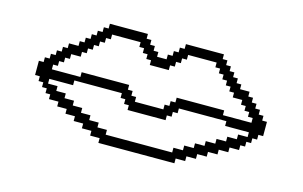

<svg xmlns="http://www.w3.org/2000/svg" viewBox="-101 -1126 2203 1394"><g transform="rotate(15 1000.0 -428.5)"><path d="M714.3 -35.7V0H1285.7V-35.7H1357.1V-71.4H1428.6V-107.1H1500V-142.9H1571.4V-178.6H1642.9V-214.3H1714.3V-250H1750V-285.7H1785.7V-321.4H1821.4V-357.1H1857.1V-464.3H1821.4V-500H1785.7V-535.7H1750V-571.4H1714.3V-607.1H1678.6V-642.9H1607.1V-678.6H1571.4V-714.3H1535.7V-750H1500V-785.7H1464.3V-821.4H1428.6V-857.1H1142.9V-821.4H1107.1V-785.7H1071.4V-750H1035.7V-714.3H964.3V-750H928.6V-785.7H892.9V-821.4H857.1V-857.1H571.4V-821.4H535.7V-785.7H500V-750H464.3V-714.3H428.6V-678.6H392.9V-642.9H321.4V-607.1H285.7V-571.4H250V-535.7H214.3V-500H178.6V-464.3H142.9V-357.1H178.6V-321.4H214.3V-285.7H250V-250H285.7V-214.3H357.1V-178.6H428.6V-142.9H500V-107.1H571.4V-71.4H642.9V-35.7ZM1250 -71.4H750V-107.1H678.6V-142.9H607.1V-178.6H535.7V-214.3H464.3V-250H392.9V-285.7H321.4V-321.4H250V-357.1H428.6V-392.9H785.7V-357.1H821.4V-321.4H857.1V-285.7H1142.9V-321.4H1178.6V-357.1H1214.3V-392.9H1571.4V-357.1H1750V-321.4H1678.6V-285.7H1607.1V-250H1535.7V-214.3H1464.3V-178.6H1392.9V-142.9H1321.4V-107.1H1250ZM464.3 -428.6H250V-464.3H285.7V-500H321.4V-535.7H357.1V-571.4H428.6V-607.1H464.3V-642.9H500V-678.6H535.7V-714.3H571.4V-750H607.1V-785.7H821.4V-750H857.1V-714.3H892.9V-678.6H928.6V-642.9H1071.4V-678.6H1107.1V-714.3H1142.9V-750H1178.6V-785.7H1392.9V-750H1428.6V-714.3H1464.3V-678.6H1500V-642.9H1535.7V-607.1H1571.4V-571.4H1642.9V-535.7H1678.6V-500H1714.3V-464.3H1750V-428.6H1535.7V-464.3H1178.6V-428.6H1142.9V-392.9H1107.1V-357.1H892.9V-392.9H857.1V-428.6H821.4V-464.3H464.3Z"/></g></svg>

Font: Gossip Icons High Pixel
Style: Regular
Weight: 500
Designer: Deborah Khodanovich
Version: Version 1.001;Glyphs 3.3.1 (3343)